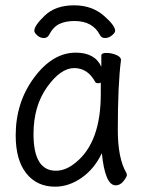

<svg xmlns="http://www.w3.org/2000/svg" viewBox="-20 -684 540 722"><path d="M187 18Q119 18 79 -32Q39 -82 39 -175Q39 -299 108.5 -392.5Q178 -486 265 -486Q337 -486 361 -433V-475Q361 -485 380 -485Q399 -485 417 -477.5Q435 -470 435 -458Q423 -368 423 -195Q423 -89 455 -34Q457 -30 457 -25Q457 -19 444.5 -3Q432 13 415 13Q375 13 363 -108Q335 -49 287 -15.5Q239 18 187 18ZM375 -621Q413 -587 413 -568Q413 -561 401 -551Q389 -541 375 -541Q362 -541 356 -552Q329 -605 260 -605Q227 -605 203.5 -594Q180 -583 164 -552Q158 -541 145 -541Q131 -541 120 -551Q109 -561 109 -568Q109 -588 149 -626Q189 -664 259 -664Q329 -664 375 -621ZM190 -42Q228 -42 265 -73Q359 -149 359 -330V-374Q357 -371 349 -371Q341 -371 338 -376Q310 -428 259 -428Q208 -428 157 -356.5Q106 -285 106 -180Q106 -42 190 -42Z"/></svg>

Font: Moon Stars Kai T HW
Style: Regular
Weight: 400
Designer: GuiWonder
Version: Version 1.101